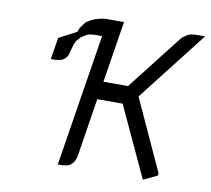

<svg xmlns="http://www.w3.org/2000/svg" viewBox="-69 -661 812 739"><g transform="rotate(10 337.5 -292.0)"><path d="M105 -395 119.1 -480 188 -516.1 193.8 -532.2 200.2 -541 210 -554.2 214.8 -559.1 228 -566.9 245.1 -575.2 271 -582 287.1 -584H357.9L319.8 -344.2H416L585.9 -562L590.8 -565.9L604 -575.2L613.8 -580.1L621.1 -582L637.2 -584H674.8L462.9 -312L463.9 -309.1L589.8 -34.2L588.9 -24.9L537.1 0H534.2L407.2 -273.9H308.1L272.9 -50.8L269 -34.2L265.1 -24.9L259.8 -17.1L250 -7.8L242.2 -3.9L233.9 -2L217.8 0H202.1L284.2 -516.1H252L235.8 -514.2L227.1 -511.2L219.2 -506.8L205.1 -498L201.2 -494.1L189 -480L185.1 -473.1L181.2 -462.9L171.9 -429.2L168.9 -419.9L164.1 -412.1L153.8 -402.8L146 -398.9L137.2 -397L121.1 -395Z"/></g></svg>

Font: Petahja
Style: Italic
Weight: 400
Designer: T. Christopher White
Version: Version 1.1